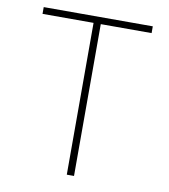

<svg xmlns="http://www.w3.org/2000/svg" viewBox="-80 -775 740 843"><g transform="rotate(10 290.0 -353.5)"><path d="M46.9 -707H533.2V-676.8H306.6V0H274.4V-676.8H46.9Z"/></g></svg>

Font: Pretendard Thin
Style: Regular
Weight: 100
Designer: Base glyphs from Inter by Rasmus Andersson; Hangeul glyphs from Noto Sans CJK(Source Han Sans) by Jang Soo-young and Kan
Foundry: Kil Hyung-jin
Version: Version 1.309